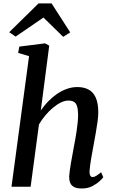

<svg xmlns="http://www.w3.org/2000/svg" viewBox="-20 -1064 654 1094"><path d="M446.5 10Q418.5 10 402.5 1.8Q386.5 -6.5 380.2 -21.8Q374 -37 374 -58Q375 -72.5 377.5 -91.8Q380 -111 383.8 -133Q387.5 -155 391.8 -177.2Q396 -199.5 399.5 -220Q403.5 -241 408 -265Q412.5 -289 416.2 -314.8Q420 -340.5 422.5 -365.2Q425 -390 425 -412Q424.5 -443.5 418.5 -460.5Q412.5 -477.5 400.5 -484.2Q388.5 -491 370 -491Q350 -491 327.5 -480.2Q305 -469.5 282.2 -450.5Q259.5 -431.5 238.8 -407Q218 -382.5 202 -355L154.5 0H45.5L145.5 -744L83.5 -762.5L90 -798.5L237 -817L260.5 -804L212.5 -434.5Q231 -462 254.5 -486.2Q278 -510.5 304.8 -528.8Q331.5 -547 360.8 -557.5Q390 -568 421 -568Q457 -568 483.8 -554.2Q510.5 -540.5 525.2 -508.5Q540 -476.5 540 -422Q540 -402 535.8 -371Q531.5 -340 525.8 -307Q520 -274 515 -247Q511.5 -228.5 507.8 -207.2Q504 -186 500.2 -164.8Q496.5 -143.5 493.8 -123.8Q491 -104 490 -87.5Q490 -70 494.8 -62.5Q499.5 -55 506.5 -55Q517 -55 527.5 -61.5Q538 -68 556 -82.5L568.5 -54.5Q564.5 -48 548.2 -32.5Q532 -17 506.2 -3.5Q480.5 10 446.5 10ZM32.5 -880.5 199.5 -1044.5H274L380 -879.5L340 -854Q312 -881.5 284 -909Q256 -936.5 227.5 -964Q187.5 -936.5 148 -909.5Q108.5 -882.5 69 -855.5Z"/></svg>

Font: Merriweather Medium
Style: Italic
Weight: 500
Italic angle: -7.8°
Version: Version 2.101